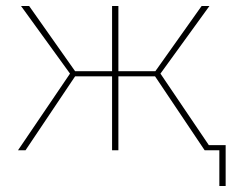

<svg xmlns="http://www.w3.org/2000/svg" viewBox="-20 -500 771 639"><path d="M40 0 213 -255 50 -480H77L230 -263H353V-480H374V-263H497L651 -480H677L514 -255L675 -17H731V119H710V0H661L496 -246H374V0H353V-246H230L65 0Z"/></svg>

Font: Cantarell Thin
Style: Regular
Weight: 100
Designer: Dave Crossland, Nikolaus Waxweiler, Florian Fecher, Jacques Le Bailly, Eben Sorkin, Alexei Vanyashin, Alexios Zavras, Em
Version: Version 0.303